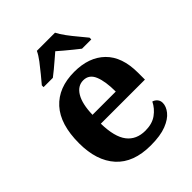

<svg xmlns="http://www.w3.org/2000/svg" viewBox="-219 -883 1010 1010"><g transform="rotate(-45 286.0 -378.0)"><path d="M306 10Q178 10 112.5 -62.5Q47 -135 47 -265Q47 -406 112 -477.5Q177 -549 295 -549Q404 -549 466.5 -488Q529 -427 529 -308V-257H201Q203 -157 238.5 -111Q274 -65 341 -65Q392 -65 425 -89Q458 -113 475 -148Q489 -144 499 -132.5Q509 -121 509 -104Q509 -78 488 -51.5Q467 -25 422.5 -7.5Q378 10 306 10ZM376 -321Q376 -397 358 -440.5Q340 -484 297 -484Q255 -484 230 -442Q205 -400 203 -321ZM124 -619Q140 -638 161.5 -664Q183 -690 203.5 -717Q224 -744 234 -766H369Q380 -744 400 -717Q420 -690 442 -664Q464 -638 479 -619V-606H410Q396 -617 376 -633Q356 -649 336 -666Q316 -683 301 -696Q286 -683 266 -666Q246 -649 227 -633Q208 -617 193 -606H124Z"/></g></svg>

Font: Noto Serif Myanmar
Style: Regular
Weight: 400
Designer: Ben Mitchell and the Monotype Design Team
Foundry: Monotype Imaging Inc.
Version: Version 2.106